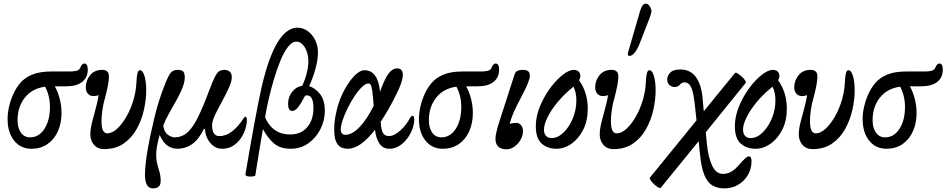

<svg xmlns="http://www.w3.org/2000/svg" viewBox="-20 -811 5230 1061"><path d="M153 11Q94 11 58 -34Q22 -79 22 -153Q22 -186 29.5 -219.5Q37 -253 49 -281Q66 -322 91.5 -352Q117 -382 158.5 -399Q200 -416 264 -416H369Q384 -416 401 -419.5Q418 -423 423 -436Q433 -460 446 -460Q465 -460 465 -426Q465 -383 434.5 -358.5Q404 -334 345 -334H283Q299 -306 309.5 -267Q320 -228 320 -186Q320 -132 300.5 -87Q281 -42 243.5 -15.5Q206 11 153 11ZM77 -147Q77 -104 95.5 -78Q114 -52 146 -52Q195 -52 225.5 -99Q256 -146 256 -220Q256 -283 229 -332Q157 -322 117 -271Q77 -220 77 -147Z M555 13Q520 13 499.5 -10.5Q479 -34 479 -70Q479 -91 485 -119Q491 -147 501 -181Q510 -214 516 -239.5Q522 -265 525 -285Q510 -280 497 -280Q478 -280 466 -293Q454 -306 454 -328Q454 -366 478 -395.5Q502 -425 545 -425Q562 -425 572 -416.5Q582 -408 582 -388Q582 -369 576.5 -339.5Q571 -310 562 -276Q551 -239 546 -204.5Q541 -170 541 -142Q541 -105 549.5 -89.5Q558 -74 573 -74Q599 -74 626.5 -99Q654 -124 678 -165.5Q702 -207 717 -257Q732 -307 734 -358Q735 -387 739.5 -405Q744 -423 753 -423Q769 -423 778.5 -391Q788 -359 788 -311Q788 -261 775.5 -204.5Q763 -148 735.5 -98.5Q708 -49 663.5 -18Q619 13 555 13Z M825 230Q781 230 781 153Q781 121 788 67Q795 13 811 -63Q823 -118 834.5 -166Q846 -214 861 -260.5Q876 -307 897 -359Q911 -393 923.5 -409Q936 -425 962 -425Q982 -425 991.5 -416.5Q1001 -408 1001 -382Q1001 -362 992 -336Q979 -300 958 -262.5Q937 -225 916 -188Q895 -151 882 -117Q887 -81 907.5 -66.5Q928 -52 944 -52Q985 -52 1015.5 -79Q1046 -106 1074 -163Q1102 -220 1136 -311Q1156 -365 1169 -389Q1182 -413 1193.5 -419Q1205 -425 1218 -425Q1237 -425 1249 -415.5Q1261 -406 1261 -384Q1261 -371 1255.5 -353.5Q1250 -336 1234 -303Q1218 -270 1185 -209Q1167 -176 1159.5 -155Q1152 -134 1152 -118Q1152 -59 1193 -59Q1229 -59 1262.5 -85Q1296 -111 1324 -154Q1331 -166 1338 -166Q1344 -166 1344 -145Q1344 -124 1335.5 -97Q1327 -70 1310 -45.5Q1293 -21 1267.5 -5Q1242 11 1207 11Q1179 11 1158 -5.5Q1137 -22 1125 -47.5Q1113 -73 1113 -98L1107 -99Q1077 -38 1040 -13.5Q1003 11 962 11Q931 11 907 -5Q883 -21 862 -65Q851 -24 847 0.5Q843 25 843 44Q843 62 845.5 78Q848 94 856 121Q863 141 865.5 158.5Q868 176 868 188Q868 211 856.5 220.5Q845 230 825 230Z M1391 158Q1390 162 1376.5 164Q1363 166 1350 163.5Q1337 161 1336 154Q1361 6 1383.5 -117.5Q1406 -241 1425 -326Q1501 -658 1624 -658Q1654 -658 1679.5 -640Q1705 -622 1721 -591Q1737 -560 1737 -520Q1737 -483 1724 -433.5Q1711 -384 1688 -335Q1720 -326 1747.5 -292.5Q1775 -259 1775 -198Q1775 -146 1751 -98Q1727 -50 1684.5 -19.5Q1642 11 1586 11Q1526 11 1491 -21Q1456 -53 1433 -98Q1423 -40 1414.5 11Q1406 62 1400 100.5Q1394 139 1391 158ZM1445 -164V-163Q1455 -139 1472 -117.5Q1489 -96 1516.5 -82Q1544 -68 1584 -68Q1644 -68 1678 -108.5Q1712 -149 1712 -213Q1712 -284 1677 -284Q1670 -284 1666 -282Q1643 -238 1627 -218Q1611 -198 1595 -198Q1572 -198 1572 -238Q1572 -275 1594.5 -303.5Q1617 -332 1650 -337Q1666 -371 1675 -406.5Q1684 -442 1684 -473Q1684 -501 1675.5 -525.5Q1667 -550 1652 -565.5Q1637 -581 1618 -581Q1594 -581 1571.5 -552Q1549 -523 1529.5 -475.5Q1510 -428 1493.5 -372.5Q1477 -317 1464.5 -262Q1452 -207 1445 -164Z M1901 11Q1881 11 1864 2.5Q1847 -6 1837 -28.5Q1827 -51 1827 -94Q1827 -134 1834 -171Q1841 -208 1849 -233Q1859 -266 1875.5 -299.5Q1892 -333 1912.5 -361Q1933 -389 1954 -406Q1975 -423 1994 -423Q2032 -423 2053.5 -392Q2075 -361 2080 -304Q2085 -318 2091 -333Q2100 -357 2112 -380Q2124 -403 2139.5 -418Q2155 -433 2174 -433Q2206 -433 2206 -398Q2206 -380 2197.5 -353.5Q2189 -327 2171 -292Q2150 -248 2127.5 -209Q2105 -170 2083 -137Q2083 -134 2084 -132Q2087 -90 2097.5 -74.5Q2108 -59 2130 -59Q2148 -59 2170 -73Q2192 -87 2212 -110Q2232 -133 2245 -158Q2252 -171 2261 -171Q2269 -171 2269 -150Q2269 -125 2258.5 -97Q2248 -69 2229.5 -44.5Q2211 -20 2186 -4.5Q2161 11 2132 11Q2096 11 2077 -17.5Q2058 -46 2053 -89Q2052 -92 2052 -94Q2014 -44 1976 -16.5Q1938 11 1901 11ZM1863 -95Q1863 -81 1870 -73.5Q1877 -66 1888 -66Q1926 -66 1967 -109Q2008 -152 2045 -226Q2041 -279 2037.5 -305.5Q2034 -332 2029 -341Q2024 -350 2017 -350Q2001 -350 1980.5 -330.5Q1960 -311 1939.5 -280Q1919 -249 1901.5 -214Q1884 -179 1873.5 -147Q1863 -115 1863 -95Z M2426 11Q2367 11 2331 -34Q2295 -79 2295 -153Q2295 -186 2302.5 -219.5Q2310 -253 2322 -281Q2339 -322 2364.5 -352Q2390 -382 2431.5 -399Q2473 -416 2537 -416H2642Q2657 -416 2674 -419.5Q2691 -423 2696 -436Q2706 -460 2719 -460Q2738 -460 2738 -426Q2738 -383 2707.5 -358.5Q2677 -334 2618 -334H2556Q2572 -306 2582.5 -267Q2593 -228 2593 -186Q2593 -132 2573.5 -87Q2554 -42 2516.5 -15.5Q2479 11 2426 11ZM2350 -147Q2350 -104 2368.5 -78Q2387 -52 2419 -52Q2468 -52 2498.5 -99Q2529 -146 2529 -220Q2529 -283 2502 -332Q2430 -322 2390 -271Q2350 -220 2350 -147Z M2779 14Q2718 14 2718 -45Q2718 -59 2722 -76Q2726 -93 2732 -116L2824 -401Q2827 -413 2839 -419Q2851 -425 2867 -425Q2890 -425 2899 -417Q2908 -409 2908 -392Q2908 -378 2897 -350.5Q2886 -323 2856 -266Q2806 -173 2797 -126Q2812 -132 2834 -132Q2849 -132 2859.5 -119Q2870 -106 2870 -87Q2870 -62 2857 -39Q2844 -16 2823 -1Q2802 14 2779 14Z M3055 11Q3005 11 2973 -18Q2941 -47 2941 -113Q2941 -181 2977 -252Q2998 -296 3029 -335.5Q3060 -375 3093 -400Q3126 -425 3151 -425Q3166 -425 3176.5 -416.5Q3187 -408 3187 -391Q3187 -379 3180 -367Q3228 -301 3228 -210Q3228 -144 3203 -94.5Q3178 -45 3138.5 -17Q3099 11 3055 11ZM2986 -95Q2986 -73 2997 -60.5Q3008 -48 3028 -48Q3062 -48 3093.5 -78Q3125 -108 3145 -156Q3165 -204 3165 -256Q3165 -301 3149 -332Q3141 -325 3130 -316Q3091 -283 3058 -242.5Q3025 -202 3005.5 -162.5Q2986 -123 2986 -95Z M3370 13Q3335 13 3314.5 -10.5Q3294 -34 3294 -70Q3294 -91 3300 -119Q3306 -147 3316 -181Q3325 -214 3331 -239.5Q3337 -265 3340 -285Q3325 -280 3312 -280Q3293 -280 3281 -293Q3269 -306 3269 -328Q3269 -366 3293 -395.5Q3317 -425 3360 -425Q3377 -425 3387 -416.5Q3397 -408 3397 -388Q3397 -369 3391.5 -339.5Q3386 -310 3377 -276Q3366 -239 3361 -204.5Q3356 -170 3356 -142Q3356 -105 3364.5 -89.5Q3373 -74 3388 -74Q3414 -74 3441.5 -99Q3469 -124 3493 -165.5Q3517 -207 3532 -257Q3547 -307 3549 -358Q3550 -387 3554.5 -405Q3559 -423 3568 -423Q3584 -423 3593.5 -391Q3603 -359 3603 -311Q3603 -261 3590.5 -204.5Q3578 -148 3550.5 -98.5Q3523 -49 3478.5 -18Q3434 13 3370 13ZM3458 -502Q3450 -502 3450 -510Q3450 -513 3450 -515Q3450 -517 3450 -519L3518 -753Q3530 -791 3548 -791Q3561 -791 3570.5 -776Q3580 -761 3580 -749Q3580 -744 3575.5 -728.5Q3571 -713 3559 -684L3515 -571Q3487 -502 3458 -502Z M3632 226Q3628 231 3617 224.5Q3606 218 3594.5 207Q3583 196 3575.5 185.5Q3568 175 3571 171L3829 -146L3822 -211Q3814 -294 3801 -325Q3788 -356 3762 -356Q3749 -356 3737 -343Q3725 -330 3709 -330Q3692 -330 3679.5 -341Q3667 -352 3667 -371Q3667 -392 3683.5 -409.5Q3700 -427 3740 -427Q3793 -427 3823.5 -388Q3854 -349 3862 -275L3869 -196L4041 -407Q4045 -412 4055.5 -405.5Q4066 -399 4078 -388.5Q4090 -378 4097 -367.5Q4104 -357 4100 -352L3880 -80L3887 -11Q3894 59 3915.5 104.5Q3937 150 3975 150Q4000 150 4022 137Q4044 124 4065 99Q4104 53 4118 53Q4133 53 4133 80Q4133 121 4113.5 155Q4094 189 4060 209.5Q4026 230 3983 230Q3943 230 3915.5 213Q3888 196 3871.5 154.5Q3855 113 3848 40L3841 -31Z M4155 11Q4105 11 4073 -18Q4041 -47 4041 -113Q4041 -181 4077 -252Q4098 -296 4129 -335.5Q4160 -375 4193 -400Q4226 -425 4251 -425Q4266 -425 4276.5 -416.5Q4287 -408 4287 -391Q4287 -379 4280 -367Q4328 -301 4328 -210Q4328 -144 4303 -94.5Q4278 -45 4238.5 -17Q4199 11 4155 11ZM4086 -95Q4086 -73 4097 -60.5Q4108 -48 4128 -48Q4162 -48 4193.5 -78Q4225 -108 4245 -156Q4265 -204 4265 -256Q4265 -301 4249 -332Q4241 -325 4230 -316Q4191 -283 4158 -242.5Q4125 -202 4105.5 -162.5Q4086 -123 4086 -95Z M4470 13Q4435 13 4414.5 -10.5Q4394 -34 4394 -70Q4394 -91 4400 -119Q4406 -147 4416 -181Q4425 -214 4431 -239.5Q4437 -265 4440 -285Q4425 -280 4412 -280Q4393 -280 4381 -293Q4369 -306 4369 -328Q4369 -366 4393 -395.5Q4417 -425 4460 -425Q4477 -425 4487 -416.5Q4497 -408 4497 -388Q4497 -369 4491.5 -339.5Q4486 -310 4477 -276Q4466 -239 4461 -204.5Q4456 -170 4456 -142Q4456 -105 4464.5 -89.5Q4473 -74 4488 -74Q4514 -74 4541.5 -99Q4569 -124 4593 -165.5Q4617 -207 4632 -257Q4647 -307 4649 -358Q4650 -387 4654.5 -405Q4659 -423 4668 -423Q4684 -423 4693.5 -391Q4703 -359 4703 -311Q4703 -261 4690.5 -204.5Q4678 -148 4650.5 -98.5Q4623 -49 4578.5 -18Q4534 13 4470 13Z M4878 11Q4819 11 4783 -34Q4747 -79 4747 -153Q4747 -186 4754.5 -219.5Q4762 -253 4774 -281Q4791 -322 4816.5 -352Q4842 -382 4883.5 -399Q4925 -416 4989 -416H5094Q5109 -416 5126 -419.5Q5143 -423 5148 -436Q5158 -460 5171 -460Q5190 -460 5190 -426Q5190 -383 5159.5 -358.5Q5129 -334 5070 -334H5008Q5024 -306 5034.5 -267Q5045 -228 5045 -186Q5045 -132 5025.5 -87Q5006 -42 4968.5 -15.5Q4931 11 4878 11ZM4802 -147Q4802 -104 4820.5 -78Q4839 -52 4871 -52Q4920 -52 4950.5 -99Q4981 -146 4981 -220Q4981 -283 4954 -332Q4882 -322 4842 -271Q4802 -220 4802 -147Z"/></svg>

Font: Junicode Two Beta Condensed Medium
Style: Italic
Weight: 500
Width: 3
Italic angle: -9°
Version: Version 1.053; ttfautohint (v1.8.4)